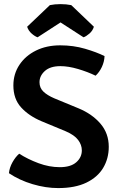

<svg xmlns="http://www.w3.org/2000/svg" viewBox="-20 -922 596 955"><path d="M24.5 -60.5Q27 -88 42 -114.8Q57 -141.5 75.5 -157.5Q118.5 -130 171.8 -110.2Q225 -90.5 277.5 -90.5Q331.5 -90.5 359.2 -114.8Q387 -139 387 -174Q387 -201.5 368.5 -226Q350 -250.5 307 -269L186.5 -319Q123.5 -345.5 85 -387.8Q46.5 -430 46.5 -497Q46.5 -554.5 76.8 -599.8Q107 -645 159.5 -670.8Q212 -696.5 279.5 -696.5Q345 -696.5 403 -679.5Q461 -662.5 500 -643Q499 -615.5 486.8 -589.2Q474.5 -563 455.5 -545.5Q416.5 -564.5 368.2 -578.8Q320 -593 280.5 -593Q230 -593 203.2 -569Q176.5 -545 176.5 -513Q176.5 -485 195.8 -466.5Q215 -448 250 -433L371 -383Q438.5 -355 479.8 -306.8Q521 -258.5 521 -192Q521 -133.5 493.2 -87Q465.5 -40.5 409.5 -13.5Q353.5 13.5 269.5 13.5Q207.5 13.5 142 -6Q76.5 -25.5 24.5 -60.5ZM334.5 -896.5 447 -789Q441 -769 424.8 -755Q408.5 -741 395.5 -736.5L281 -810.5L167 -736.5Q153.5 -741 137.5 -755Q121.5 -769 115 -789L228 -896.5Q252 -901.5 281 -901.5Q310 -901.5 334.5 -896.5Z"/></svg>

Font: Signika Negative SC SemiBold
Style: Regular
Weight: 600
Designer: Anna Giedryś
Foundry: Anna Giedryś
Version: Version 2.000; ttfautohint (v1.8.3) -l 8 -r 50 -G 200 -x 9 -